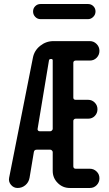

<svg xmlns="http://www.w3.org/2000/svg" viewBox="-20 -935 540 955"><path d="M181.6 -915H418Q433.6 -915 444.3 -904.3Q455.1 -893.6 455.1 -877.9Q455.1 -862.3 443.8 -851.1Q432.6 -839.8 418 -839.8H181.6Q166 -839.8 155.3 -851.1Q144.5 -862.3 144.5 -877.9Q144.5 -893.6 155.3 -904.3Q166 -915 181.6 -915ZM223.6 -634.8 167 -293.9Q166 -290 168.9 -286.1Q171.9 -282.2 176.8 -282.2H230.5Q234.4 -282.2 238.3 -286.1Q242.2 -290 242.2 -293.9V-634.8Q242.2 -641.6 234.4 -641.6Q224.6 -641.6 223.6 -634.8ZM67.4 0Q47.9 0 34.7 -15.6Q21.5 -31.2 25.4 -50.8L143.6 -647.5Q150.4 -683.6 179.7 -707Q209 -730.5 246.1 -730.5H426.8Q446.3 -730.5 460.4 -716.3Q474.6 -702.1 474.6 -682.1Q474.6 -662.1 460.9 -647.9Q447.3 -633.8 426.8 -633.8H356.4Q351.6 -633.8 348.1 -630.9Q344.7 -627.9 344.7 -623V-449.2Q344.7 -444.3 347.7 -441.4Q350.6 -438.5 356.4 -438.5H418.9Q437.5 -438.5 451.2 -424.8Q464.8 -411.1 464.8 -391.6Q464.8 -372.1 451.7 -358.4Q438.5 -344.7 418.9 -344.7H356.4Q351.6 -344.7 348.1 -341.3Q344.7 -337.9 344.7 -334V-107.4Q344.7 -102.5 347.7 -99.1Q350.6 -95.7 356.4 -95.7H426.8Q446.3 -95.7 460.4 -82Q474.6 -68.4 474.6 -48.3Q474.6 -28.3 460.9 -14.2Q447.3 0 426.8 0H327.1Q292 0 267.1 -24.9Q242.2 -49.8 242.2 -85V-178.7Q242.2 -182.6 238.3 -186.5Q234.4 -190.4 230.5 -190.4H162.1Q150.4 -190.4 148.4 -178.7L127 -50.8Q123 -28.3 106.4 -14.2Q89.8 0 67.4 0Z"/></svg>

Font: Rounded-X Mgen+ 1m medium
Style: Regular
Weight: 500
Designer: [Source Han Sans]
Ryoko NISHIZUKA  (kana & ideographs); Paul D. Hunt (Latin, Greek & Cyrillic); Wenlong ZHANG  (bopomofo
Version: Version 1.059.20150602